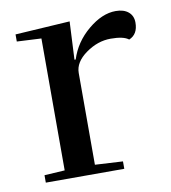

<svg xmlns="http://www.w3.org/2000/svg" viewBox="-63 -556 546 612"><g transform="rotate(-10 209.5 -250.0)"><path d="M351 -500Q377 -500 392 -487.5Q407 -475 407 -453Q407 -415 378 -403Q362 -416 320 -416Q278 -416 239.5 -388.5Q201 -361 201 -326V-29L291 -24V0H37V-24L103 -28V-455L24 -459V-482L201 -493L195 -370H199Q216 -424 261.5 -462Q307 -500 351 -500Z"/></g></svg>

Font: Rufina
Style: Regular
Weight: 400
Designer: Martin Sommaruga
Foundry: Martin Sommaruga
Version: Version 1.001